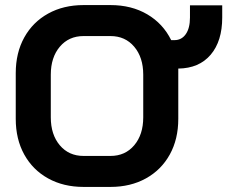

<svg xmlns="http://www.w3.org/2000/svg" viewBox="-20 -728 895 756"><path d="M855 -707V-659Q855 -566 809.5 -512.5Q764 -459 682 -458V-440V-260Q682 -180 648.5 -119.5Q615 -59 554.5 -25.5Q494 8 415 8H309Q230 8 169.5 -25.5Q109 -59 75.5 -119.5Q42 -180 42 -260V-440Q42 -520 75.5 -580.5Q109 -641 169.5 -674.5Q230 -708 309 -708H415Q498 -708 560 -671.5Q622 -635 654 -570H667Q695 -570 711.5 -593.5Q728 -617 728 -659V-707ZM544 -434Q544 -502 508.5 -544Q473 -586 415 -586H309Q251 -586 215.5 -544Q180 -502 180 -434V-266Q180 -198 215.5 -156Q251 -114 309 -114H415Q473 -114 508.5 -156Q544 -198 544 -266Z"/></svg>

Font: Bai Jamjuree
Style: Bold
Weight: 700
Designer: Katatrad Aksorn Co.,Ltd.
Foundry: Cadson Demak Co.,Ltd.
Version: Version 1.000; ttfautohint (v1.6)